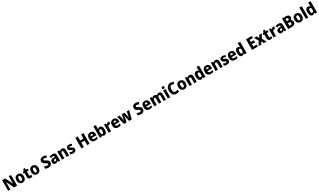

<svg xmlns="http://www.w3.org/2000/svg" viewBox="1180 -5977 18573 11195"><g transform="rotate(-30 10467.0 -379.0)"><path d="M678 0H472L218 -504H214Q218 -462 220.5 -412.5Q223 -363 223 -324V0H74V-714H279L532 -218H536Q533 -257 531 -305.5Q529 -354 529 -391V-714H678Z M1293 -276Q1293 -191 1265 -126.5Q1237 -62 1181 -26Q1125 10 1042 10Q965 10 909 -26Q853 -62 823 -126Q793 -190 793 -276Q793 -407 857.5 -483.5Q922 -560 1045 -560Q1118 -560 1174 -527Q1230 -494 1261.5 -430.5Q1293 -367 1293 -276ZM956 -276Q956 -198 976.5 -156.5Q997 -115 1044 -115Q1090 -115 1110 -156.5Q1130 -198 1130 -276Q1130 -354 1110 -394Q1090 -434 1043 -434Q997 -434 976.5 -394Q956 -354 956 -276Z M1631 -121Q1651 -121 1671 -126Q1691 -131 1711 -138V-18Q1684 -5 1653.5 2.5Q1623 10 1581 10Q1504 10 1460.5 -31Q1417 -72 1417 -175V-425H1353V-498L1431 -547L1473 -663H1578V-550H1704V-425H1578V-183Q1578 -121 1631 -121Z M2277 -276Q2277 -191 2249 -126.5Q2221 -62 2165 -26Q2109 10 2026 10Q1949 10 1893 -26Q1837 -62 1807 -126Q1777 -190 1777 -276Q1777 -407 1841.5 -483.5Q1906 -560 2029 -560Q2102 -560 2158 -527Q2214 -494 2245.5 -430.5Q2277 -367 2277 -276ZM1940 -276Q1940 -198 1960.5 -156.5Q1981 -115 2028 -115Q2074 -115 2094 -156.5Q2114 -198 2114 -276Q2114 -354 2094 -394Q2074 -434 2027 -434Q1981 -434 1960.5 -394Q1940 -354 1940 -276Z M3041 -212Q3041 -150 3012.5 -100Q2984 -50 2927.5 -20Q2871 10 2788 10Q2726 10 2680.5 0Q2635 -10 2589 -32V-186Q2637 -160 2689.5 -145Q2742 -130 2787 -130Q2832 -130 2854 -149Q2876 -168 2876 -197Q2876 -218 2865 -233.5Q2854 -249 2828 -265Q2802 -281 2755 -303Q2705 -328 2669 -355.5Q2633 -383 2613.5 -422Q2594 -461 2594 -520Q2594 -617 2660 -670.5Q2726 -724 2836 -724Q2895 -724 2945 -710Q2995 -696 3038 -676L2990 -542Q2949 -562 2909.5 -574Q2870 -586 2835 -586Q2796 -586 2777 -569.5Q2758 -553 2758 -527Q2758 -506 2769 -490.5Q2780 -475 2807.5 -458.5Q2835 -442 2884 -419Q2960 -382 3000.5 -336.5Q3041 -291 3041 -212Z M3374 -559Q3469 -559 3521.5 -509.5Q3574 -460 3574 -363V0H3460L3431 -73H3427Q3396 -30 3359.5 -10Q3323 10 3262 10Q3191 10 3149.5 -37Q3108 -84 3108 -165Q3108 -252 3164.5 -295.5Q3221 -339 3330 -343L3413 -346V-361Q3413 -403 3395 -421.5Q3377 -440 3344 -440Q3313 -440 3277.5 -429Q3242 -418 3205 -399L3160 -511Q3202 -534 3256 -546.5Q3310 -559 3374 -559ZM3369 -248Q3316 -246 3293 -227Q3270 -208 3270 -172Q3270 -140 3285.5 -124.5Q3301 -109 3327 -109Q3364 -109 3389 -134.5Q3414 -160 3414 -204V-250Z M4002 -560Q4083 -560 4131 -510.5Q4179 -461 4179 -359V0H4019V-313Q4019 -369 4003 -398Q3987 -427 3950 -427Q3897 -427 3878 -384.5Q3859 -342 3859 -253V0H3699V-550H3822L3843 -478H3850Q3898 -560 4002 -560Z M4669 -165Q4669 -84 4616.5 -37Q4564 10 4457 10Q4405 10 4362.5 3Q4320 -4 4280 -21V-159Q4320 -139 4366 -127Q4412 -115 4448 -115Q4515 -115 4515 -155Q4515 -168 4506.5 -178Q4498 -188 4474.5 -200.5Q4451 -213 4408 -232Q4344 -260 4311.5 -298Q4279 -336 4279 -401Q4279 -478 4334.5 -519Q4390 -560 4483 -560Q4532 -560 4575 -548.5Q4618 -537 4663 -515L4619 -403Q4585 -421 4549 -432Q4513 -443 4486 -443Q4432 -443 4432 -410Q4432 -397 4440 -388Q4448 -379 4470 -367.5Q4492 -356 4535 -337Q4600 -308 4634.5 -270.5Q4669 -233 4669 -165Z M5559 0H5394V-302H5173V0H5008V-714H5173V-440H5394V-714H5559Z M5917 -559Q6026 -559 6088 -494.5Q6150 -430 6150 -309V-231H5835Q5836 -173 5866 -142Q5896 -111 5954 -111Q6000 -111 6039 -120.5Q6078 -130 6119 -152V-29Q6081 -9 6038 0.5Q5995 10 5935 10Q5814 10 5744 -60.5Q5674 -131 5674 -271Q5674 -414 5739.5 -486.5Q5805 -559 5917 -559ZM5922 -443Q5886 -443 5863 -417.5Q5840 -392 5837 -338H6002Q6002 -386 5981.5 -414.5Q5961 -443 5922 -443Z M6413 -583Q6413 -558 6411.5 -531.5Q6410 -505 6407 -479H6413Q6435 -515 6469 -537Q6503 -559 6553 -559Q6636 -559 6687.5 -486Q6739 -413 6739 -276Q6739 -138 6687 -64Q6635 10 6549 10Q6498 10 6467.5 -8.5Q6437 -27 6413 -57H6404L6378 0H6253V-760H6413ZM6497 -429Q6452 -429 6432.5 -395Q6413 -361 6413 -292V-268Q6413 -193 6432 -157Q6451 -121 6499 -121Q6576 -121 6576 -278Q6576 -429 6497 -429Z M7137 -560Q7151 -560 7165.5 -558Q7180 -556 7191 -553L7176 -396Q7166 -398 7152.5 -400Q7139 -402 7119 -402Q7090 -402 7063.5 -390Q7037 -378 7020.5 -350.5Q7004 -323 7005 -276V0H6844V-550H6965L6989 -460H6997Q7017 -499 7054 -529.5Q7091 -560 7137 -560Z M7469 -559Q7578 -559 7640 -494.5Q7702 -430 7702 -309V-231H7387Q7388 -173 7418 -142Q7448 -111 7506 -111Q7552 -111 7591 -120.5Q7630 -130 7671 -152V-29Q7633 -9 7590 0.5Q7547 10 7487 10Q7366 10 7296 -60.5Q7226 -131 7226 -271Q7226 -414 7291.5 -486.5Q7357 -559 7469 -559ZM7474 -443Q7438 -443 7415 -417.5Q7392 -392 7389 -338H7554Q7554 -386 7533.5 -414.5Q7513 -443 7474 -443Z M8161 -257Q8155 -282 8150 -311.5Q8145 -341 8141 -368.5Q8137 -396 8134 -413H8131Q8128 -395 8124 -367Q8120 -339 8114.5 -309Q8109 -279 8103 -254L8045 0H7871L7734 -550H7893L7938 -335Q7946 -296 7953 -245.5Q7960 -195 7963 -154H7966Q7968 -178 7973 -210Q7978 -242 7983.5 -272.5Q7989 -303 7993 -324L8045 -550H8225L8274 -321Q8281 -285 8289 -237.5Q8297 -190 8301 -154H8305Q8307 -192 8314 -242Q8321 -292 8330 -330L8378 -550H8534L8395 0H8219Z M9266 -212Q9266 -150 9237.5 -100Q9209 -50 9152.5 -20Q9096 10 9013 10Q8951 10 8905.5 0Q8860 -10 8814 -32V-186Q8862 -160 8914.5 -145Q8967 -130 9012 -130Q9057 -130 9079 -149Q9101 -168 9101 -197Q9101 -218 9090 -233.5Q9079 -249 9053 -265Q9027 -281 8980 -303Q8930 -328 8894 -355.5Q8858 -383 8838.5 -422Q8819 -461 8819 -520Q8819 -617 8885 -670.5Q8951 -724 9061 -724Q9120 -724 9170 -710Q9220 -696 9263 -676L9215 -542Q9174 -562 9134.5 -574Q9095 -586 9060 -586Q9021 -586 9002 -569.5Q8983 -553 8983 -527Q8983 -506 8994 -490.5Q9005 -475 9032.5 -458.5Q9060 -442 9109 -419Q9185 -382 9225.5 -336.5Q9266 -291 9266 -212Z M9583 -559Q9692 -559 9754 -494.5Q9816 -430 9816 -309V-231H9501Q9502 -173 9532 -142Q9562 -111 9620 -111Q9666 -111 9705 -120.5Q9744 -130 9785 -152V-29Q9747 -9 9704 0.5Q9661 10 9601 10Q9480 10 9410 -60.5Q9340 -131 9340 -271Q9340 -414 9405.5 -486.5Q9471 -559 9583 -559ZM9588 -443Q9552 -443 9529 -417.5Q9506 -392 9503 -338H9668Q9668 -386 9647.5 -414.5Q9627 -443 9588 -443Z M10525 -560Q10611 -560 10655 -511.5Q10699 -463 10699 -359V0H10539V-312Q10539 -373 10522.5 -400Q10506 -427 10473 -427Q10426 -427 10407.5 -386.5Q10389 -346 10389 -268V0H10229V-312Q10229 -372 10213 -399.5Q10197 -427 10164 -427Q10115 -427 10097 -382.5Q10079 -338 10079 -252V0H9919V-550H10042L10064 -480H10070Q10090 -517 10128.5 -538.5Q10167 -560 10222 -560Q10278 -560 10314 -538.5Q10350 -517 10369 -481H10376Q10425 -560 10525 -560Z M10906 -768Q10944 -768 10968.5 -750.5Q10993 -733 10993 -689Q10993 -646 10968.5 -628.5Q10944 -611 10906 -611Q10868 -611 10844 -628.5Q10820 -646 10820 -689Q10820 -733 10844 -750.5Q10868 -768 10906 -768ZM10986 -550V0H10826V-550Z M11417 -586Q11347 -586 11308 -524Q11269 -462 11269 -355Q11269 -244 11308 -186Q11347 -128 11425 -128Q11468 -128 11507 -140Q11546 -152 11585 -169V-28Q11506 10 11405 10Q11302 10 11234 -34.5Q11166 -79 11133 -161Q11100 -243 11100 -356Q11100 -464 11136.5 -547Q11173 -630 11243 -677Q11313 -724 11414 -724Q11464 -724 11514.5 -712.5Q11565 -701 11613 -676L11563 -544Q11529 -562 11493.5 -574Q11458 -586 11417 -586Z M12182 -276Q12182 -191 12154 -126.5Q12126 -62 12070 -26Q12014 10 11931 10Q11854 10 11798 -26Q11742 -62 11712 -126Q11682 -190 11682 -276Q11682 -407 11746.5 -483.5Q11811 -560 11934 -560Q12007 -560 12063 -527Q12119 -494 12150.5 -430.5Q12182 -367 12182 -276ZM11845 -276Q11845 -198 11865.5 -156.5Q11886 -115 11933 -115Q11979 -115 11999 -156.5Q12019 -198 12019 -276Q12019 -354 11999 -394Q11979 -434 11932 -434Q11886 -434 11865.5 -394Q11845 -354 11845 -276Z M12591 -560Q12672 -560 12720 -510.5Q12768 -461 12768 -359V0H12608V-313Q12608 -369 12592 -398Q12576 -427 12539 -427Q12486 -427 12467 -384.5Q12448 -342 12448 -253V0H12288V-550H12411L12432 -478H12439Q12487 -560 12591 -560Z M13058 10Q12973 10 12922 -63.5Q12871 -137 12871 -275Q12871 -413 12922.5 -486.5Q12974 -560 13060 -560Q13110 -560 13143 -538Q13176 -516 13199 -479H13203Q13200 -504 13198 -534.5Q13196 -565 13196 -591V-760H13357V0H13233L13203 -65H13196Q13174 -31 13141.5 -10.5Q13109 10 13058 10ZM13116 -120Q13163 -120 13183.5 -153.5Q13204 -187 13204 -258V-280Q13204 -353 13184.5 -390Q13165 -427 13115 -427Q13077 -427 13055 -388.5Q13033 -350 13033 -274Q13033 -196 13055 -158Q13077 -120 13116 -120Z M13705 -559Q13814 -559 13876 -494.5Q13938 -430 13938 -309V-231H13623Q13624 -173 13654 -142Q13684 -111 13742 -111Q13788 -111 13827 -120.5Q13866 -130 13907 -152V-29Q13869 -9 13826 0.5Q13783 10 13723 10Q13602 10 13532 -60.5Q13462 -131 13462 -271Q13462 -414 13527.5 -486.5Q13593 -559 13705 -559ZM13710 -443Q13674 -443 13651 -417.5Q13628 -392 13625 -338H13790Q13790 -386 13769.5 -414.5Q13749 -443 13710 -443Z M14344 -560Q14425 -560 14473 -510.5Q14521 -461 14521 -359V0H14361V-313Q14361 -369 14345 -398Q14329 -427 14292 -427Q14239 -427 14220 -384.5Q14201 -342 14201 -253V0H14041V-550H14164L14185 -478H14192Q14240 -560 14344 -560Z M15011 -165Q15011 -84 14958.5 -37Q14906 10 14799 10Q14747 10 14704.5 3Q14662 -4 14622 -21V-159Q14662 -139 14708 -127Q14754 -115 14790 -115Q14857 -115 14857 -155Q14857 -168 14848.5 -178Q14840 -188 14816.5 -200.5Q14793 -213 14750 -232Q14686 -260 14653.5 -298Q14621 -336 14621 -401Q14621 -478 14676.5 -519Q14732 -560 14825 -560Q14874 -560 14917 -548.5Q14960 -537 15005 -515L14961 -403Q14927 -421 14891 -432Q14855 -443 14828 -443Q14774 -443 14774 -410Q14774 -397 14782 -388Q14790 -379 14812 -367.5Q14834 -356 14877 -337Q14942 -308 14976.5 -270.5Q15011 -233 15011 -165Z M15330 -559Q15439 -559 15501 -494.5Q15563 -430 15563 -309V-231H15248Q15249 -173 15279 -142Q15309 -111 15367 -111Q15413 -111 15452 -120.5Q15491 -130 15532 -152V-29Q15494 -9 15451 0.5Q15408 10 15348 10Q15227 10 15157 -60.5Q15087 -131 15087 -271Q15087 -414 15152.5 -486.5Q15218 -559 15330 -559ZM15335 -443Q15299 -443 15276 -417.5Q15253 -392 15250 -338H15415Q15415 -386 15394.5 -414.5Q15374 -443 15335 -443Z M15830 10Q15745 10 15694 -63.5Q15643 -137 15643 -275Q15643 -413 15694.5 -486.5Q15746 -560 15832 -560Q15882 -560 15915 -538Q15948 -516 15971 -479H15975Q15972 -504 15970 -534.5Q15968 -565 15968 -591V-760H16129V0H16005L15975 -65H15968Q15946 -31 15913.5 -10.5Q15881 10 15830 10ZM15888 -120Q15935 -120 15955.5 -153.5Q15976 -187 15976 -258V-280Q15976 -353 15956.5 -390Q15937 -427 15887 -427Q15849 -427 15827 -388.5Q15805 -350 15805 -274Q15805 -196 15827 -158Q15849 -120 15888 -120Z M16884 0H16497V-714H16884V-578H16661V-438H16868V-302H16661V-137H16884Z M17100 -281 16946 -550H17125L17207 -388L17290 -550H17469L17313 -280L17476 0H17296L17206 -174L17117 0H16938Z M17779 -121Q17799 -121 17819 -126Q17839 -131 17859 -138V-18Q17832 -5 17801.5 2.5Q17771 10 17729 10Q17652 10 17608.5 -31Q17565 -72 17565 -175V-425H17501V-498L17579 -547L17621 -663H17726V-550H17852V-425H17726V-183Q17726 -121 17779 -121Z M18241 -560Q18255 -560 18269.5 -558Q18284 -556 18295 -553L18280 -396Q18270 -398 18256.5 -400Q18243 -402 18223 -402Q18194 -402 18167.5 -390Q18141 -378 18124.5 -350.5Q18108 -323 18109 -276V0H17948V-550H18069L18093 -460H18101Q18121 -499 18158 -529.5Q18195 -560 18241 -560Z M18589 -559Q18684 -559 18736.5 -509.5Q18789 -460 18789 -363V0H18675L18646 -73H18642Q18611 -30 18574.5 -10Q18538 10 18477 10Q18406 10 18364.5 -37Q18323 -84 18323 -165Q18323 -252 18379.5 -295.5Q18436 -339 18545 -343L18628 -346V-361Q18628 -403 18610 -421.5Q18592 -440 18559 -440Q18528 -440 18492.5 -429Q18457 -418 18420 -399L18375 -511Q18417 -534 18471 -546.5Q18525 -559 18589 -559ZM18584 -248Q18531 -246 18508 -227Q18485 -208 18485 -172Q18485 -140 18500.5 -124.5Q18516 -109 18542 -109Q18579 -109 18604 -134.5Q18629 -160 18629 -204V-250Z M19148 -714Q19285 -714 19348 -670Q19411 -626 19411 -537Q19411 -470 19379 -430Q19347 -390 19302 -379V-374Q19354 -361 19390 -323.5Q19426 -286 19426 -208Q19426 -111 19359 -55.5Q19292 0 19176 0H18924V-714ZM19151 -432Q19201 -432 19222.5 -454Q19244 -476 19244 -513Q19244 -585 19147 -585H19088V-432ZM19088 -308V-131H19161Q19213 -131 19235 -155Q19257 -179 19257 -221Q19257 -259 19234 -283.5Q19211 -308 19157 -308Z M20013 -276Q20013 -191 19985 -126.5Q19957 -62 19901 -26Q19845 10 19762 10Q19685 10 19629 -26Q19573 -62 19543 -126Q19513 -190 19513 -276Q19513 -407 19577.5 -483.5Q19642 -560 19765 -560Q19838 -560 19894 -527Q19950 -494 19981.5 -430.5Q20013 -367 20013 -276ZM19676 -276Q19676 -198 19696.5 -156.5Q19717 -115 19764 -115Q19810 -115 19830 -156.5Q19850 -198 19850 -276Q19850 -354 19830 -394Q19810 -434 19763 -434Q19717 -434 19696.5 -394Q19676 -354 19676 -276Z M20279 0H20119V-760H20279Z M20571 10Q20486 10 20435 -63.5Q20384 -137 20384 -275Q20384 -413 20435.5 -486.5Q20487 -560 20573 -560Q20623 -560 20656 -538Q20689 -516 20712 -479H20716Q20713 -504 20711 -534.5Q20709 -565 20709 -591V-760H20870V0H20746L20716 -65H20709Q20687 -31 20654.5 -10.5Q20622 10 20571 10ZM20629 -120Q20676 -120 20696.5 -153.5Q20717 -187 20717 -258V-280Q20717 -353 20697.5 -390Q20678 -427 20628 -427Q20590 -427 20568 -388.5Q20546 -350 20546 -274Q20546 -196 20568 -158Q20590 -120 20629 -120Z"/></g></svg>

Font: Noto Sans Hebrew SemiCondensed ExtraBold
Style: Regular
Weight: 800
Width: 4
Designer: Monotype Design Team
Foundry: Monotype Imaging Inc.
Version: Version 2.004; ttfautohint (v1.8.4.7-5d5b)